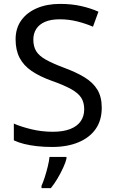

<svg xmlns="http://www.w3.org/2000/svg" viewBox="-20 -744 589 985"><path d="M502 -191Q502 -127 471 -82.5Q440 -38 382.5 -14Q325 10 247 10Q207 10 170.5 6Q134 2 104 -5.5Q74 -13 51 -24V-110Q87 -94 140.5 -81Q194 -68 251 -68Q304 -68 340 -82Q376 -96 394 -122Q412 -148 412 -183Q412 -218 397 -242Q382 -266 345.5 -286.5Q309 -307 244 -330Q183 -352 142 -380Q101 -408 80.5 -447.5Q60 -487 60 -542Q60 -599 89 -639.5Q118 -680 169.5 -702Q221 -724 288 -724Q347 -724 396 -713Q445 -702 485 -684L457 -607Q420 -623 376.5 -634Q333 -645 286 -645Q241 -645 211 -632Q181 -619 166 -595.5Q151 -572 151 -541Q151 -505 166 -481Q181 -457 215 -438Q249 -419 307 -397Q370 -374 413.5 -347.5Q457 -321 479.5 -284Q502 -247 502 -191ZM321 70Q317 88 304.5 115.5Q292 143 275.5 171Q259 199 241 221H193V209Q201 192 209.5 165.5Q218 139 225 110.5Q232 82 234 61H321Z"/></svg>

Font: Noto Sans Meetei Mayek
Style: Regular
Weight: 400
Designer: Monotype Design Team and Neelakash Kshetrimayum
Foundry: Monotype Imaging Inc.
Version: Version 2.002